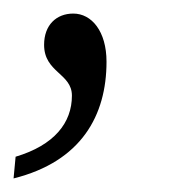

<svg xmlns="http://www.w3.org/2000/svg" viewBox="-56 -121 257 283"><path d="M-36 142C64 117 101 49 101 -30C101 -75 79 -101 52 -101C27 -101 9 -84 9 -55C9 -14 50 -13 50 20C50 60 24 93 -33 110Z"/></svg>

Font: Noto Serif Tamil ExtraCondensed Light
Style: Italic
Weight: 300
Width: 2
Italic angle: -12°
Designer: Indian Type Foundry, Tom Grace, and the Monotype Design Team
Foundry: Monotype Imaging Inc.
Version: Version 2.003